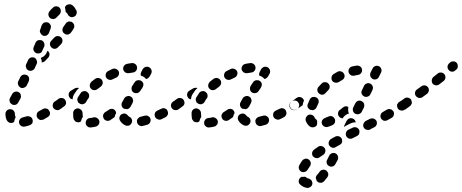

<svg xmlns="http://www.w3.org/2000/svg" viewBox="-20 -579 2204 916"><path d="M128 15Q132 12 134 9Q136 5 136 0Q137 -4 135 -9Q133 -18 124 -22Q116 -26 107 -24Q98 -21 89 -19Q80 -17 75 -10Q69 -2 71 7Q72 12 74 15Q77 19 81 22Q84 24 89 25Q93 26 97 25Q108 23 120 19Q125 18 128 15ZM24 6Q16 2 12 -6Q6 -19 6 -36Q6 -45 13 -52Q19 -58 29 -58Q38 -58 44 -52Q51 -45 51 -36Q51 -28 53 -24Q54 -23 54 -22Q54 -21 55 -20Q50 -13 49 -5Q48 -2 48 1Q47 3 45 4Q43 5 42 6Q33 9 24 6ZM218 -33Q220 -42 215 -50Q213 -54 210 -57Q206 -60 202 -61Q197 -62 193 -62Q189 -61 185 -59Q175 -54 167 -49Q158 -45 156 -36Q153 -27 157 -19Q159 -15 163 -12Q166 -9 170 -7Q175 -6 179 -7Q184 -7 188 -9Q197 -14 207 -20Q215 -24 218 -33ZM277 -73Q279 -82 273 -90Q271 -94 267 -96Q263 -98 259 -99Q255 -100 250 -99Q246 -98 242 -95H241Q233 -89 232 -80Q230 -71 235 -63Q238 -60 242 -57Q245 -55 250 -54Q254 -53 259 -54Q263 -55 267 -58L268 -59Q276 -64 277 -73ZM25 -104Q25 -99 26 -95Q27 -91 30 -87Q33 -84 37 -81Q45 -77 54 -79Q63 -82 67 -90Q71 -96 78 -110Q80 -114 80 -118Q80 -123 79 -127Q78 -131 75 -135Q72 -138 68 -140Q59 -144 51 -141Q42 -138 38 -130Q31 -118 28 -112Q26 -108 25 -104ZM65 -183Q65 -178 67 -174Q68 -170 71 -167Q74 -163 78 -161Q87 -157 95 -161Q104 -164 108 -172L117 -191Q119 -196 119 -200Q120 -204 118 -209Q117 -213 114 -216Q111 -220 107 -221Q98 -225 89 -222Q81 -219 77 -211L67 -191Q66 -187 65 -183ZM107 -277 105 -273Q103 -269 103 -264Q103 -260 105 -256Q106 -251 109 -248Q112 -245 116 -243Q125 -239 134 -243Q142 -246 146 -254L148 -259L155 -274Q159 -282 155 -291Q152 -300 144 -304Q135 -307 126 -304Q118 -301 114 -292ZM188 -283Q192 -285 195 -288L210 -304Q216 -310 216 -320Q216 -329 209 -335Q208 -336 208 -336Q207 -337 207 -337L203 -329Q200 -321 194 -315Q188 -308 179 -305Q177 -304 175 -303Q176 -301 176 -299Q180 -291 179 -281Q184 -282 188 -283ZM141 -337Q145 -329 153 -325Q157 -324 162 -324Q166 -324 170 -325Q175 -327 178 -330Q181 -334 182 -338L191 -357Q194 -366 190 -375Q187 -383 178 -387Q174 -388 170 -388Q165 -388 161 -387Q157 -385 154 -382Q151 -379 149 -374L141 -355Q137 -346 141 -337ZM278 -385Q278 -395 271 -401Q268 -404 263 -406Q259 -407 255 -407Q250 -407 246 -405Q242 -403 239 -400L224 -384Q218 -377 218 -368Q219 -359 226 -352Q232 -346 242 -346Q251 -347 257 -354L272 -369Q278 -376 278 -385ZM170 -429Q171 -425 173 -421Q175 -417 178 -414Q181 -411 185 -409Q194 -406 203 -410Q211 -415 214 -423Q218 -433 221 -442Q225 -451 221 -460Q217 -468 209 -472Q205 -473 200 -473Q196 -473 191 -471Q187 -470 184 -466Q181 -463 179 -459Q175 -449 172 -438Q170 -434 170 -429ZM334 -459Q332 -468 324 -473Q324 -474 323 -474Q323 -474 322 -475Q316 -475 310 -477Q305 -476 300 -473Q296 -471 293 -466Q289 -459 282 -450Q277 -443 278 -434Q279 -424 287 -419Q294 -413 303 -414Q313 -416 318 -423Q326 -433 331 -442Q336 -450 334 -459ZM211 -508Q212 -499 219 -493Q223 -490 227 -489Q232 -488 236 -488Q240 -489 244 -491Q248 -493 251 -497Q257 -504 263 -509Q266 -512 268 -516Q270 -520 270 -525Q271 -529 269 -534Q268 -538 265 -541Q262 -545 258 -547Q254 -548 249 -549Q245 -549 241 -548Q236 -546 233 -543Q224 -535 216 -525Q210 -517 211 -508ZM307 -558Q316 -560 324 -555Q331 -550 336 -543Q341 -536 345 -528Q348 -519 344 -510Q341 -502 332 -499Q323 -495 315 -499Q306 -503 303 -511Q301 -516 298 -518Q296 -519 295 -520Q294 -521 293 -523Q293 -523 293 -523Q293 -533 290 -542Q290 -542 290 -543Q290 -545 291 -546Q292 -548 292 -549Q298 -557 307 -558Z M445 21Q449 18 451 15Q454 11 454 6Q455 2 454 -2Q451 -11 443 -16Q435 -21 426 -19Q417 -16 409 -16Q400 -15 394 -8Q388 0 389 9Q389 13 391 17Q393 21 397 24Q400 27 404 28Q409 30 413 29Q425 28 437 25Q442 24 445 21ZM696 5Q700 -3 698 -12Q696 -16 694 -20Q691 -23 687 -25Q683 -28 678 -28Q674 -28 670 -27Q660 -24 651 -22Q646 -21 643 -18Q639 -16 637 -12Q634 -8 633 -4Q633 1 634 5Q636 14 644 19Q651 24 661 22Q671 19 683 16Q692 13 696 5ZM578 19Q583 21 587 21Q591 21 596 20Q600 18 603 15Q606 12 608 8Q612 0 609 -9Q606 -18 597 -22Q593 -24 591 -27Q589 -30 585 -33Q581 -36 577 -37Q573 -38 568 -37Q564 -36 560 -34Q552 -29 550 -20Q548 -11 553 -3Q557 4 564 10Q571 16 578 19ZM351 4Q346 4 342 2Q338 0 336 -4Q333 -7 331 -12Q329 -22 329 -34Q329 -37 329 -40Q329 -49 336 -56Q343 -62 352 -62Q361 -61 368 -54Q374 -47 374 -38Q374 -36 374 -34Q374 -28 375 -24Q375 -23 375 -22Q375 -22 375 -21Q370 -14 368 -6Q367 -3 366 0Q365 1 363 2Q361 3 359 4Q355 5 351 4ZM506 -6Q499 -1 489 -3Q480 -5 475 -13Q473 -17 472 -21Q471 -26 472 -30Q473 -34 476 -38Q478 -42 482 -44Q490 -49 499 -55Q502 -58 507 -59Q511 -60 515 -60Q520 -59 524 -57Q527 -54 530 -51Q532 -48 533 -45Q534 -42 534 -39Q530 -33 528 -25Q528 -23 527 -21Q527 -20 526 -20Q526 -20 525 -19Q516 -12 506 -6ZM781 -34Q783 -42 779 -51Q777 -55 774 -58Q770 -60 766 -62Q762 -63 757 -63Q753 -62 749 -60Q740 -55 730 -51Q726 -49 723 -46Q720 -43 719 -38Q717 -34 718 -30Q718 -25 720 -21Q724 -13 733 -10Q741 -6 750 -10Q760 -15 770 -20Q778 -25 781 -34ZM839 -65Q841 -69 842 -73Q843 -78 842 -82Q841 -86 838 -90Q833 -98 824 -99Q815 -101 807 -95L805 -94Q802 -92 799 -88Q797 -84 796 -80Q795 -75 796 -71Q797 -66 800 -63Q805 -55 814 -54Q823 -52 831 -57L833 -59Q837 -61 839 -65ZM273 -62 285 -71Q293 -76 295 -85Q296 -94 291 -102Q286 -110 277 -111Q268 -113 260 -108L248 -99L242 -95Q235 -90 233 -81Q231 -72 237 -64Q239 -60 243 -58Q247 -56 251 -55Q255 -54 260 -55Q264 -56 268 -59ZM561 -73Q558 -82 562 -90Q567 -99 573 -110Q578 -118 587 -120Q596 -123 604 -118Q608 -116 611 -112Q613 -109 614 -104Q616 -100 615 -96Q614 -91 612 -87Q607 -78 603 -70Q600 -66 597 -63Q594 -60 589 -59Q588 -58 587 -58Q586 -58 585 -58Q584 -58 582 -59Q577 -60 573 -60Q573 -60 572 -60Q572 -60 572 -60Q564 -64 561 -73ZM349 -107Q348 -103 350 -98Q351 -94 353 -90Q356 -87 360 -85Q364 -82 368 -82Q373 -81 377 -82Q381 -84 385 -86Q389 -89 391 -93Q395 -101 401 -109Q404 -112 405 -117Q406 -121 405 -125Q405 -130 402 -134Q400 -137 396 -140Q389 -146 380 -144Q370 -143 365 -135Q358 -125 352 -115Q350 -112 349 -107ZM357 -159Q352 -161 347 -160Q341 -160 336 -157L318 -146Q310 -141 308 -132Q306 -123 311 -115Q313 -111 317 -108Q321 -106 325 -105Q325 -105 326 -105Q326 -105 326 -105Q326 -108 327 -111Q328 -119 332 -127Q339 -138 347 -149Q351 -154 357 -159ZM620 -183 611 -169Q608 -165 608 -161Q607 -157 608 -152Q608 -148 611 -144Q613 -140 617 -138Q625 -133 634 -135Q643 -136 648 -144L658 -158L660 -162Q665 -170 664 -179Q662 -188 654 -193Q650 -196 646 -196Q641 -197 637 -196Q633 -196 629 -193Q625 -191 623 -187ZM411 -182Q409 -178 408 -173Q408 -169 409 -165Q410 -160 413 -157Q416 -154 420 -151Q424 -149 429 -149Q433 -148 437 -150Q442 -151 445 -154Q453 -160 461 -166Q468 -172 470 -181Q471 -190 466 -198Q460 -205 451 -207Q442 -208 434 -203Q425 -196 416 -189Q413 -186 411 -182ZM485 -227Q482 -218 486 -210Q490 -202 499 -199Q508 -196 516 -200Q526 -205 535 -209Q543 -213 546 -221Q550 -230 546 -239Q542 -247 533 -250Q525 -254 516 -250Q506 -245 496 -240Q488 -236 485 -227ZM658 -243Q658 -243 658 -243Q658 -244 658 -244L661 -249Q666 -257 675 -260Q684 -262 692 -258Q700 -253 703 -244Q705 -235 701 -227Q697 -220 693 -213Q690 -209 686 -206Q682 -203 677 -202Q672 -208 666 -212Q660 -216 652 -218Q651 -223 651 -227Q652 -232 654 -236Q656 -240 658 -243ZM571 -264Q566 -256 568 -247Q569 -243 572 -239Q575 -235 578 -233Q582 -231 587 -230Q591 -229 595 -230Q605 -232 614 -233Q623 -234 629 -241Q635 -249 634 -258Q633 -267 626 -273Q618 -279 609 -278Q598 -277 585 -274Q576 -272 571 -264Z M1010 21Q1014 18 1016 15Q1019 11 1019 6Q1020 2 1019 -2Q1016 -11 1008 -16Q1000 -21 991 -19Q982 -16 974 -16Q965 -15 959 -8Q953 0 954 9Q954 13 956 17Q958 21 962 24Q965 27 969 28Q974 30 978 29Q990 28 1002 25Q1007 24 1010 21ZM1261 5Q1265 -3 1263 -12Q1261 -16 1259 -20Q1256 -23 1252 -25Q1248 -28 1243 -28Q1239 -28 1235 -27Q1225 -24 1216 -22Q1211 -21 1208 -18Q1204 -16 1202 -12Q1199 -8 1198 -4Q1198 1 1199 5Q1201 14 1209 19Q1216 24 1226 22Q1236 19 1248 16Q1257 13 1261 5ZM1143 19Q1148 21 1152 21Q1156 21 1161 20Q1165 18 1168 15Q1171 12 1173 8Q1177 0 1174 -9Q1171 -18 1162 -22Q1158 -24 1156 -27Q1154 -30 1150 -33Q1146 -36 1142 -37Q1138 -38 1133 -37Q1129 -36 1125 -34Q1117 -29 1115 -20Q1113 -11 1118 -3Q1122 4 1129 10Q1136 16 1143 19ZM916 4Q911 4 907 2Q903 0 901 -4Q898 -7 896 -12Q894 -22 894 -34Q894 -37 894 -40Q894 -49 901 -56Q908 -62 917 -62Q926 -61 933 -54Q939 -47 939 -38Q939 -36 939 -34Q939 -28 940 -24Q940 -23 940 -22Q940 -22 940 -21Q935 -14 933 -6Q932 -3 931 0Q930 1 928 2Q926 3 924 4Q920 5 916 4ZM1071 -6Q1064 -1 1054 -3Q1045 -5 1040 -13Q1038 -17 1037 -21Q1036 -26 1037 -30Q1038 -34 1041 -38Q1043 -42 1047 -44Q1055 -49 1064 -55Q1067 -58 1072 -59Q1076 -60 1080 -60Q1085 -59 1089 -57Q1092 -54 1095 -51Q1097 -48 1098 -45Q1099 -42 1099 -39Q1095 -33 1093 -25Q1093 -23 1092 -21Q1092 -20 1091 -20Q1091 -20 1090 -19Q1081 -12 1071 -6ZM1346 -34Q1348 -42 1344 -51Q1342 -55 1339 -58Q1335 -60 1331 -62Q1327 -63 1322 -63Q1318 -62 1314 -60Q1305 -55 1295 -51Q1291 -49 1288 -46Q1285 -43 1284 -38Q1282 -34 1283 -30Q1283 -25 1285 -21Q1289 -13 1298 -10Q1306 -6 1315 -10Q1325 -15 1335 -20Q1343 -25 1346 -34ZM1404 -65Q1406 -69 1407 -73Q1408 -78 1407 -82Q1406 -86 1403 -90Q1398 -98 1389 -99Q1380 -101 1372 -95L1370 -94Q1367 -92 1364 -88Q1362 -84 1361 -80Q1360 -75 1361 -71Q1362 -66 1365 -63Q1370 -55 1379 -54Q1388 -52 1396 -57L1398 -59Q1402 -61 1404 -65ZM838 -62 850 -71Q858 -76 860 -85Q861 -94 856 -102Q851 -110 842 -111Q833 -113 825 -108L813 -99L807 -95Q800 -90 798 -81Q796 -72 802 -64Q804 -60 808 -58Q812 -56 816 -55Q820 -54 825 -55Q829 -56 833 -59ZM1126 -73Q1123 -82 1127 -90Q1132 -99 1138 -110Q1143 -118 1152 -120Q1161 -123 1169 -118Q1173 -116 1176 -112Q1178 -109 1179 -104Q1181 -100 1180 -96Q1179 -91 1177 -87Q1172 -78 1168 -70Q1165 -66 1162 -63Q1159 -60 1154 -59Q1153 -58 1152 -58Q1151 -58 1150 -58Q1149 -58 1147 -59Q1142 -60 1138 -60Q1138 -60 1137 -60Q1137 -60 1137 -60Q1129 -64 1126 -73ZM914 -107Q913 -103 915 -98Q916 -94 918 -90Q921 -87 925 -85Q929 -82 933 -82Q938 -81 942 -82Q946 -84 950 -86Q954 -89 956 -93Q960 -101 966 -109Q969 -112 970 -117Q971 -121 970 -125Q970 -130 967 -134Q965 -137 961 -140Q954 -146 945 -144Q935 -143 930 -135Q923 -125 917 -115Q915 -112 914 -107ZM922 -159Q917 -161 912 -160Q906 -160 901 -157L883 -146Q875 -141 873 -132Q871 -123 876 -115Q878 -111 882 -108Q886 -106 890 -105Q890 -105 891 -105Q891 -105 891 -105Q891 -108 892 -111Q893 -119 897 -127Q904 -138 912 -149Q916 -154 922 -159ZM1185 -183 1176 -169Q1173 -165 1173 -161Q1172 -157 1173 -152Q1173 -148 1176 -144Q1178 -140 1182 -138Q1190 -133 1199 -135Q1208 -136 1213 -144L1223 -158L1225 -162Q1230 -170 1229 -179Q1227 -188 1219 -193Q1215 -196 1211 -196Q1206 -197 1202 -196Q1198 -196 1194 -193Q1190 -191 1188 -187ZM976 -182Q974 -178 973 -173Q973 -169 974 -165Q975 -160 978 -157Q981 -154 985 -151Q989 -149 994 -149Q998 -148 1002 -150Q1007 -151 1010 -154Q1018 -160 1026 -166Q1033 -172 1035 -181Q1036 -190 1031 -198Q1025 -205 1016 -207Q1007 -208 999 -203Q990 -196 981 -189Q978 -186 976 -182ZM1050 -227Q1047 -218 1051 -210Q1055 -202 1064 -199Q1073 -196 1081 -200Q1091 -205 1100 -209Q1108 -213 1111 -221Q1115 -230 1111 -239Q1107 -247 1098 -250Q1090 -254 1081 -250Q1071 -245 1061 -240Q1053 -236 1050 -227ZM1223 -243Q1223 -243 1223 -243Q1223 -244 1223 -244L1226 -249Q1231 -257 1240 -260Q1249 -262 1257 -258Q1265 -253 1268 -244Q1270 -235 1266 -227Q1262 -220 1258 -213Q1255 -209 1251 -206Q1247 -203 1242 -202Q1237 -208 1231 -212Q1225 -216 1217 -218Q1216 -223 1216 -227Q1217 -232 1219 -236Q1221 -240 1223 -243ZM1136 -264Q1131 -256 1133 -247Q1134 -243 1137 -239Q1140 -235 1143 -233Q1147 -231 1152 -230Q1156 -229 1160 -230Q1170 -232 1179 -233Q1188 -234 1194 -241Q1200 -249 1199 -258Q1198 -267 1191 -273Q1183 -279 1174 -278Q1163 -277 1150 -274Q1141 -272 1136 -264Z M1439 266Q1437 265 1435 264Q1429 265 1423 265Q1421 264 1420 264Q1417 265 1415 267Q1413 268 1411 270Q1408 274 1406 278Q1405 282 1405 286Q1405 291 1407 295Q1409 299 1413 302Q1424 313 1442 317Q1451 319 1459 314Q1467 310 1470 300Q1471 296 1470 292Q1469 287 1467 283Q1465 280 1461 277Q1457 274 1453 273Q1446 272 1442 268Q1441 267 1439 266ZM1493 286Q1493 287 1494 287Q1497 290 1501 292Q1506 293 1510 293Q1515 293 1519 291Q1523 289 1526 286Q1534 277 1542 266Q1547 259 1546 250Q1544 241 1537 235Q1529 229 1520 231Q1511 232 1505 240Q1499 249 1493 255Q1489 259 1488 263Q1486 268 1487 273Q1490 278 1491 285Q1492 285 1493 286ZM1462 207Q1463 203 1463 198Q1462 194 1460 190Q1458 186 1454 183Q1447 177 1437 178Q1428 180 1422 187Q1414 198 1408 209Q1404 217 1406 226Q1409 235 1417 240Q1421 242 1426 242Q1430 243 1434 241Q1439 240 1442 237Q1446 234 1448 230Q1452 223 1458 215Q1461 211 1462 207ZM1539 200Q1541 209 1550 213Q1558 218 1567 215Q1576 212 1580 204Q1585 195 1591 184Q1595 175 1592 166Q1590 158 1581 153Q1573 149 1564 152Q1555 155 1551 163Q1546 173 1541 183Q1536 191 1539 200ZM1532 144Q1534 135 1529 128Q1524 120 1514 118Q1505 116 1498 121Q1487 128 1478 135Q1471 141 1469 150Q1468 159 1473 167Q1476 170 1480 172Q1484 175 1488 175Q1493 176 1497 175Q1501 174 1505 171Q1513 165 1523 159Q1530 154 1532 144ZM1608 107Q1610 103 1612 99Q1613 95 1612 90Q1612 86 1610 82Q1605 74 1596 71Q1587 69 1579 73L1559 84Q1555 86 1553 90Q1550 93 1549 97Q1547 102 1548 106Q1548 111 1550 114Q1553 118 1556 121Q1560 124 1564 125Q1568 127 1573 126Q1577 126 1581 123L1601 112Q1605 110 1608 107ZM1690 65Q1693 61 1694 57Q1695 53 1695 48Q1695 44 1693 40Q1689 32 1680 29Q1671 26 1663 30L1642 40Q1634 44 1631 53Q1628 62 1632 71Q1637 79 1645 82Q1654 85 1663 80L1683 70Q1687 68 1690 65ZM1746 38 1766 28Q1774 24 1777 15Q1780 6 1776 -2Q1774 -6 1770 -9Q1767 -12 1763 -13Q1758 -15 1754 -14Q1749 -14 1745 -12L1725 -2Q1717 3 1714 12Q1711 20 1715 29Q1717 33 1721 36Q1724 39 1729 40Q1733 41 1737 41Q1742 41 1746 39ZM1476 28Q1467 30 1459 25Q1452 20 1447 13Q1442 6 1439 -2Q1437 -6 1438 -11Q1438 -15 1440 -19Q1442 -23 1445 -26Q1448 -30 1452 -31Q1461 -34 1470 -30Q1478 -26 1481 -18Q1483 -14 1485 -12Q1488 -10 1490 -8Q1492 -5 1493 -2Q1493 1 1493 3Q1493 8 1493 13Q1493 15 1492 16Q1491 18 1491 19Q1485 27 1476 28ZM1624 17 1634 -3Q1636 -7 1640 -10Q1643 -13 1647 -14Q1651 -16 1656 -15Q1660 -15 1664 -13Q1670 -10 1673 -6Q1676 -1 1677 5Q1673 5 1669 5Q1660 6 1652 10L1632 20Q1626 23 1622 27Q1622 25 1622 22Q1623 20 1624 17ZM1573 13Q1576 10 1578 5Q1579 1 1579 -3Q1579 -8 1577 -12Q1573 -20 1565 -24Q1556 -27 1547 -23Q1539 -19 1530 -16Q1522 -13 1517 -5Q1513 3 1516 12Q1519 21 1528 25Q1536 29 1545 26Q1555 23 1566 18Q1570 16 1573 13ZM1859 -31Q1861 -40 1857 -48Q1854 -52 1851 -54Q1847 -57 1843 -58Q1839 -59 1834 -59Q1830 -58 1826 -56Q1817 -50 1807 -45Q1798 -40 1796 -31Q1793 -22 1798 -14Q1800 -10 1804 -7Q1807 -5 1811 -3Q1816 -2 1820 -3Q1825 -3 1829 -6Q1839 -11 1849 -17Q1857 -22 1859 -31ZM1593 -32Q1592 -36 1593 -40Q1593 -45 1596 -49Q1598 -53 1602 -55Q1609 -61 1617 -67Q1622 -71 1629 -72Q1636 -72 1642 -69Q1641 -64 1641 -60Q1640 -50 1643 -41Q1644 -39 1645 -37Q1642 -36 1640 -36Q1631 -33 1624 -26Q1618 -21 1615 -14Q1609 -15 1605 -17Q1600 -19 1597 -24Q1594 -27 1593 -32ZM1663 -57Q1663 -53 1664 -49Q1666 -44 1669 -41Q1671 -38 1676 -36Q1684 -32 1693 -35Q1702 -38 1706 -46L1716 -66Q1718 -70 1718 -75Q1718 -79 1717 -84Q1715 -88 1713 -91Q1710 -94 1706 -96Q1697 -101 1688 -98Q1680 -95 1675 -86L1665 -66Q1663 -62 1663 -57ZM1920 -65Q1922 -69 1923 -73Q1924 -77 1923 -82Q1922 -86 1919 -90Q1914 -98 1905 -99Q1896 -101 1888 -95L1884 -92Q1880 -90 1878 -86Q1875 -82 1874 -78Q1874 -74 1875 -69Q1876 -65 1878 -61Q1884 -53 1893 -52Q1902 -50 1909 -55L1914 -59Q1918 -61 1920 -65ZM1448 -67Q1445 -76 1449 -84Q1453 -94 1458 -105Q1462 -113 1471 -116Q1480 -118 1489 -114Q1497 -110 1500 -101Q1502 -92 1498 -84Q1494 -75 1490 -67Q1488 -61 1483 -58Q1478 -54 1472 -53Q1467 -55 1461 -55Q1461 -55 1461 -55Q1461 -55 1461 -55Q1460 -55 1460 -55Q1452 -59 1448 -67ZM1421 -75 1398 -59Q1390 -53 1381 -55Q1372 -56 1367 -64Q1361 -72 1363 -81Q1364 -90 1372 -95L1395 -112Q1403 -117 1412 -116Q1421 -114 1427 -106Q1428 -105 1429 -103Q1430 -101 1430 -99Q1429 -96 1428 -93Q1425 -86 1424 -78Q1424 -77 1423 -76Q1422 -76 1421 -75ZM1704 -141Q1704 -136 1705 -132Q1707 -128 1710 -124Q1713 -121 1717 -119Q1725 -115 1734 -118Q1743 -121 1747 -129L1757 -150Q1759 -154 1759 -158Q1760 -163 1758 -167Q1757 -171 1754 -174Q1751 -178 1747 -180Q1738 -184 1730 -181Q1721 -178 1717 -170L1707 -149Q1705 -145 1704 -141ZM1494 -148Q1495 -139 1502 -133Q1509 -127 1518 -127Q1527 -128 1533 -135Q1540 -142 1546 -149Q1553 -155 1553 -165Q1553 -174 1546 -181Q1540 -187 1530 -187Q1521 -187 1515 -181Q1507 -173 1500 -165Q1493 -158 1494 -148ZM1562 -212Q1560 -203 1564 -195Q1569 -187 1578 -185Q1587 -183 1595 -187Q1603 -192 1612 -197Q1620 -201 1623 -210Q1626 -219 1621 -227Q1617 -235 1608 -238Q1599 -241 1591 -237Q1581 -232 1572 -226Q1564 -221 1562 -212ZM1747 -215Q1750 -207 1758 -202Q1766 -198 1775 -201Q1784 -204 1788 -213L1798 -233Q1802 -241 1799 -250Q1796 -259 1788 -263Q1780 -267 1771 -264Q1762 -261 1758 -253L1748 -233Q1744 -224 1747 -215ZM1646 -252Q1641 -244 1643 -235Q1644 -230 1647 -227Q1649 -223 1653 -221Q1657 -218 1661 -218Q1666 -217 1670 -218Q1679 -220 1689 -222Q1693 -222 1697 -225Q1701 -227 1703 -231Q1706 -234 1707 -239Q1708 -243 1707 -247Q1706 -257 1698 -262Q1691 -267 1681 -266Q1671 -264 1660 -262Q1651 -260 1646 -252Z M1941 -79Q1944 -83 1945 -87Q1945 -91 1944 -96Q1943 -100 1941 -104Q1938 -108 1934 -110Q1931 -112 1926 -113Q1922 -114 1917 -113Q1913 -112 1909 -109L1888 -94Q1884 -91 1882 -88Q1880 -84 1879 -79Q1878 -75 1879 -71Q1880 -66 1883 -63Q1885 -59 1889 -57Q1893 -54 1897 -53Q1902 -53 1906 -54Q1910 -55 1914 -57L1935 -72Q1939 -75 1941 -79ZM2026 -146Q2027 -155 2022 -163Q2019 -166 2015 -169Q2011 -171 2007 -172Q2002 -172 1998 -171Q1994 -170 1990 -167L1969 -152Q1961 -146 1960 -137Q1959 -128 1964 -121Q1967 -117 1971 -115Q1974 -112 1979 -112Q1983 -111 1988 -112Q1992 -113 1996 -116L2017 -131Q2024 -137 2026 -146ZM2105 -208Q2106 -218 2100 -225Q2094 -232 2085 -233Q2075 -234 2068 -228Q2059 -220 2048 -212Q2041 -206 2040 -197Q2039 -187 2044 -180Q2050 -173 2059 -172Q2069 -171 2076 -177Q2087 -185 2097 -193Q2104 -199 2105 -208ZM2164 -264Q2164 -274 2158 -280Q2155 -283 2150 -285Q2146 -287 2142 -286Q2137 -286 2133 -285Q2129 -283 2126 -280Q2124 -278 2122 -276Q2115 -269 2115 -260Q2115 -250 2122 -244Q2128 -237 2137 -237Q2147 -237 2153 -244Q2156 -246 2158 -248Q2165 -255 2164 -264Z"/></svg>

Font: FRB American Cursive Dashed Extrabold
Style: Bold Italic
Weight: 800
Italic angle: -25°
Version: Version 2.0;Modular Font Editor K font №1